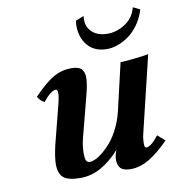

<svg xmlns="http://www.w3.org/2000/svg" viewBox="-76 -716 724 794"><g transform="rotate(-10 286.0 -319.0)"><path d="M279.8 -314.9 237.8 -152.8Q229 -120.1 229 -87.9Q229 -67.4 233.2 -58.1Q237.3 -48.8 249 -48.8Q258.3 -48.8 272.7 -55.4Q287.1 -62 305.4 -77.1Q323.7 -92.3 341.1 -113.3Q358.4 -134.3 374.3 -166.5Q390.1 -198.7 398.9 -235.8L444.8 -433.1Q459.5 -433.1 499.5 -437.3Q539.6 -441.4 563 -445.8L485.8 -125Q481 -106 481 -83Q481 -66.9 488.8 -66.9Q508.3 -66.9 541 -108.9L571.8 -82Q524.4 -34.2 486.3 -12.2Q448.2 9.8 410.2 9.8Q392.1 9.8 380.4 5.1Q368.7 0.5 363.8 -8.1Q358.9 -16.6 357.4 -23.4Q356 -30.3 356 -39.1Q356 -57.1 365.2 -79.1Q285.6 9.8 200.2 9.8Q147.9 9.8 127.9 -7.1Q107.9 -23.9 107.9 -64Q107.9 -91.8 119.1 -141.1L162.1 -309.1Q168.9 -335.9 168.9 -351.1Q168.9 -367.2 161.1 -367.2Q140.1 -367.2 106.9 -325.2Q89.4 -334 79.1 -352.1Q129.9 -404.8 164.6 -424.3Q199.2 -443.8 238.8 -443.8Q257.3 -443.8 269.3 -439.2Q281.2 -434.6 286.1 -426Q291 -417.5 292.5 -410.6Q293.9 -403.8 293.9 -395Q293.9 -366.7 279.8 -314.9ZM327.1 -647.9Q326.2 -642.1 326.2 -632.8Q326.2 -599.6 349.6 -578.9Q373 -558.1 413.1 -558.1Q451.7 -558.1 487.5 -581.5Q523.4 -605 534.2 -647.9L563 -633.8Q552.2 -598.1 532 -570.3Q511.7 -542.5 488.5 -526.9Q465.3 -511.2 442.6 -503.7Q419.9 -496.1 399.9 -496.1Q348.6 -496.1 319.8 -528.8Q291 -561.5 291 -613.8Q291 -620.1 293 -633.8Z"/></g></svg>

Font: Linux Libertine
Style: Bold Italic
Weight: 700
Italic angle: -11.5°
Designer: Philipp H. Poll
Foundry: Philipp H. Poll
Version: Version 4.0.5